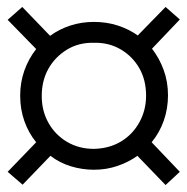

<svg xmlns="http://www.w3.org/2000/svg" viewBox="-20 -519 538 552"><path d="M45 12 2 -25 84 -110Q62 -137 50 -171Q38 -205 38 -244Q38 -282 50 -316Q62 -350 84 -378L2 -462L44 -499L124 -416Q150 -435 182 -445.5Q214 -456 250 -456Q287 -456 319 -445.5Q351 -435 376 -417L456 -499L497 -463L417 -379Q438 -352 450.5 -318Q463 -284 463 -245Q463 -207 451 -172.5Q439 -138 416 -110L497 -25L456 13L375 -71Q350 -53 318 -42Q286 -31 250 -31Q216 -31 183.5 -41Q151 -51 125 -71ZM250 -91Q294 -92 327.5 -112Q361 -132 380.5 -167Q400 -202 400 -244Q400 -289 380.5 -323Q361 -357 327 -377Q293 -397 250 -396Q206 -397 172 -376Q138 -355 119 -321Q100 -287 100 -243Q100 -200 119.5 -165.5Q139 -131 173 -111Q207 -91 250 -91Z"/></svg>

Font: Nunito Sans 7pt Condensed
Style: Regular
Weight: 400
Width: 3
Designer: Vernon Adams
Foundry: Vernon Adams
Version: Version 3.101;gftools[0.9.27]